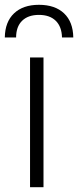

<svg xmlns="http://www.w3.org/2000/svg" viewBox="-58 -779 325 799"><path d="M-38 -623Q-37 -688 0.5 -723.5Q38 -759 104 -759Q171 -759 208.5 -723.5Q246 -688 247 -623H200Q199 -668 174 -692.5Q149 -717 104 -717Q59 -717 34 -692.5Q9 -668 9 -623ZM67 -540H123V0H67Z"/></svg>

Font: Encode Sans Compressed
Style: Light
Weight: 300
Designer: Pablo Impallari, Andres Torresi
Foundry: Pablo Impallari, Andres Torresi
Version: Version 1.000; ttfautohint (v1.00) -l 8 -r 50 -G 200 -x 14 -